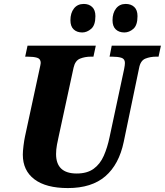

<svg xmlns="http://www.w3.org/2000/svg" viewBox="-20 -946 838 976"><path d="M325 10Q214 10 155 -34.5Q96 -79 96 -160Q96 -177 99.5 -205.5Q103 -234 107 -252L180 -590Q187 -621 187 -626Q187 -647 168.5 -652.5Q150 -658 120 -658H108L120 -714H467L455 -658H442Q412 -658 387 -648Q362 -638 354 -602L278 -251Q274 -235 269.5 -210Q265 -185 265 -163Q265 -64 370 -64Q423 -64 456 -88Q489 -112 507.5 -154Q526 -196 537 -249L611 -595Q613 -604 614 -613Q615 -622 615 -626Q615 -647 596.5 -652.5Q578 -658 549 -658H537L548 -714H798L786 -658H774Q744 -658 719 -648Q694 -638 687 -600L609 -225Q585 -110 515.5 -50Q446 10 325 10ZM612 -781Q585 -781 568.5 -796.5Q552 -812 552 -843Q552 -880 570 -903Q588 -926 619 -926Q646 -926 662.5 -910.5Q679 -895 679 -864Q679 -818 658 -799.5Q637 -781 612 -781ZM398 -781Q371 -781 354.5 -796.5Q338 -812 338 -843Q338 -880 356 -903Q374 -926 406 -926Q432 -926 448.5 -910.5Q465 -895 465 -864Q465 -818 443.5 -799.5Q422 -781 398 -781Z"/></svg>

Font: Noto Serif SemiCondensed ExtraBold
Style: Italic
Weight: 800
Width: 4
Italic angle: -12°
Designer: Monotype Design Team
Foundry: Monotype Imaging Inc.
Version: Version 2.014; ttfautohint (v1.8.4.7-5d5b)